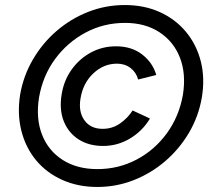

<svg xmlns="http://www.w3.org/2000/svg" viewBox="-20 -732 849 763"><path d="M367 11Q290 11 227.5 -17Q165 -45 123.5 -95Q82 -145 65 -212Q48 -279 60 -356Q73 -431 111 -496Q149 -561 205.5 -609.5Q262 -658 331 -685Q400 -712 476 -712Q553 -712 615 -684Q677 -656 719 -605.5Q761 -555 778 -488Q795 -421 782 -344Q769 -269 731 -204.5Q693 -140 636.5 -91.5Q580 -43 511 -16Q442 11 367 11ZM367 -60Q451 -60 523 -98Q595 -136 643.5 -203Q692 -270 707 -356Q720 -439 695 -503Q670 -567 613.5 -604Q557 -641 477 -641Q392 -641 320 -602.5Q248 -564 199 -497.5Q150 -431 135 -344Q122 -261 147 -197Q172 -133 229 -96.5Q286 -60 367 -60ZM390 -152Q333 -152 292.5 -178Q252 -204 233.5 -250Q215 -296 225 -357Q234 -413 265 -456Q296 -499 341.5 -523.5Q387 -548 441 -548Q503 -548 545 -515.5Q587 -483 601 -434L529 -416Q521 -445 498.5 -462Q476 -479 445 -479Q392 -479 351 -440.5Q310 -402 300 -341Q291 -288 315.5 -254Q340 -220 388 -220Q426 -220 456.5 -241Q487 -262 507 -293L576 -261Q546 -211 496.5 -181.5Q447 -152 390 -152Z"/></svg>

Font: Figtree Medium
Style: Italic
Weight: 500
Italic angle: -9.5°
Foundry: Erik Kennedy
Version: Version 2.001; ttfautohint (v1.8.4.7-5d5b);gftools[0.9.27]